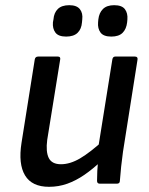

<svg xmlns="http://www.w3.org/2000/svg" viewBox="-20 -708 573 740"><path d="M169 12Q103 12 76.5 -32Q50 -76 63 -158L114 -479Q116 -490 127 -490H203Q214 -490 212 -479L162 -169Q156 -123 168 -99Q180 -75 215 -75Q250 -75 288.5 -97.5Q327 -120 382 -170L370 -87Q337 -56 305 -34Q273 -12 239.5 0Q206 12 169 12ZM365 0Q354 0 354 -11Q354 -29 355 -49Q356 -69 358 -90V-135L413 -479Q415 -490 424 -490H500Q512 -490 510 -478L454 -123Q450 -95 447 -66.5Q444 -38 442 -11Q442 0 430 0ZM409 -567Q379 -567 367.5 -582.5Q356 -598 358 -622L359 -633Q362 -659 377 -673.5Q392 -688 420 -688Q450 -688 461.5 -672.5Q473 -657 471 -633L470 -622Q467 -596 452.5 -581.5Q438 -567 409 -567ZM235 -567Q205 -567 193.5 -582.5Q182 -598 184 -622L186 -633Q188 -659 203 -673.5Q218 -688 247 -688Q276 -688 288 -672.5Q300 -657 297 -633L296 -622Q294 -596 279 -581.5Q264 -567 235 -567Z"/></svg>

Font: Sofia Sans SemiBold
Style: Italic
Weight: 600
Italic angle: -9°
Designer: Botio Nikoltchev, Ani Petrova
Foundry: lettersoup
Version: Version 4.100-B